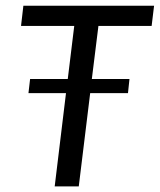

<svg xmlns="http://www.w3.org/2000/svg" viewBox="-20 -662 567 682"><path d="M518.6 -569.8H329.6L306.2 -381.3H439.9L434.6 -331.1H300.3L259.8 0H174.3L214.4 -331.1H81.1L86.9 -381.3H220.7L243.7 -569.8H54.7L63 -641.6H527.3Z"/></svg>

Font: Carlito
Style: Italic
Weight: 400
Italic angle: -7°
Designer: Lukasz Dziedzic
Foundry: tyPoland Lukasz Dziedzic
Version: Version 1.104